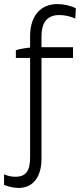

<svg xmlns="http://www.w3.org/2000/svg" viewBox="-45 -727 411 944"><path d="M47 197C117 197 159 143 159 54V-442H314V-495H159V-548C159 -620 190 -653 246 -653C274 -653 300 -647 325 -636L328 -686C304 -699 268 -707 237 -707C155 -707 103 -649 103 -550V-493C79 -491 51 -486 33 -480V-442H103V45C103 114 83 142 30 142C10 142 -6 138 -25 130V182C-2 192 27 197 47 197Z"/></svg>

Font: Fixel Text Light
Style: Regular
Weight: 300
Width: 4
Designer: AlfaBravo + MacPaw
Foundry: Kyrylo Tkachov, Marchela Mozhyna, Serhii Makarenko, Maria Weinstein, Zakhar Kryvoshyya
Version: Version 1.211